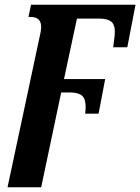

<svg xmlns="http://www.w3.org/2000/svg" viewBox="-20 -556 596 816"><path d="M153 -421Q155 -437 155 -441Q155 -484 110 -484H101L112 -536H556L521 -355H461L467 -402Q468 -409 468 -421Q468 -453 451.5 -465Q435 -477 403 -477H307L252 -220H427L399 -73H342L344 -95Q345 -135 329 -149Q313 -163 279 -163H240L155 240H12Z"/></svg>

Font: Noto Serif Narrow
Style: Bold Italic
Weight: 700
Width: 4
Italic angle: -12°
Designer: Monotype Design Team
Foundry: Monotype Imaging Inc.
Version: Version 1.001